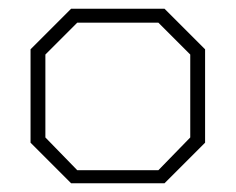

<svg xmlns="http://www.w3.org/2000/svg" viewBox="-20 -820 540 440"><path d="M450 -707V-493L357 -400H143L50 -493V-707L143 -800H357ZM157 -768 84 -695V-505L157 -430H343L416 -505V-695L343 -768Z"/></svg>

Font: Kumar One Outline
Style: Regular
Weight: 400
Designer: Parimal Parmar
Foundry: Indian Type Foundry
Version: Version 1.000;PS 1.000;hotconv 1.0.88;makeotf.lib2.5.647800